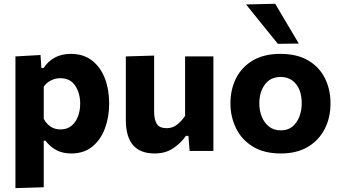

<svg xmlns="http://www.w3.org/2000/svg" viewBox="-20 -797 1800 1014"><path d="M61.5 196.5V-499L194 -506.5L198.5 -438H210.5Q233 -473 269.2 -492.8Q305.5 -512.5 354.5 -512.5Q420.5 -512.5 465.5 -477.8Q510.5 -443 533.5 -383.8Q556.5 -324.5 556.5 -250Q556.5 -180.5 534.8 -120.5Q513 -60.5 468.5 -23.5Q424 13.5 356 13.5Q310.5 13.5 277.2 -4.5Q244 -22.5 220 -54H211V192ZM299.5 -113.5Q335 -113.5 358 -133Q381 -152.5 392.2 -183.2Q403.5 -214 403.5 -249Q403.5 -304 377.5 -344Q351.5 -384 298.5 -384Q272.5 -384 249.2 -372.2Q226 -360.5 211 -339.5V-169.5Q224.5 -144 246.5 -128.8Q268.5 -113.5 299.5 -113.5Z M796.5 13.5Q644.5 13.5 644.5 -163.5V-499L794 -503.5V-208Q794 -164.5 808.5 -142.2Q823 -120 860.5 -120Q891.5 -120 915.5 -139Q939.5 -158 957.5 -185V-499H1107V0H981.5L975 -79.5H962Q937 -43 896 -14.8Q855 13.5 796.5 13.5Z M1463.5 13.5Q1373 13.5 1313.8 -23.8Q1254.5 -61 1225.8 -121.2Q1197 -181.5 1197 -251Q1197 -325.5 1227.2 -384.8Q1257.5 -444 1316.2 -478.2Q1375 -512.5 1460.5 -512.5Q1549 -512.5 1607.8 -477.8Q1666.5 -443 1696 -383.8Q1725.5 -324.5 1725.5 -251Q1725.5 -175.5 1694.8 -115.8Q1664 -56 1605.8 -21.2Q1547.5 13.5 1463.5 13.5ZM1463 -108.5Q1500.5 -108.5 1524.8 -128.8Q1549 -149 1561.2 -181.5Q1573.5 -214 1573.5 -251Q1573.5 -316.5 1543 -353.5Q1512.5 -390.5 1462.5 -390.5Q1407.5 -390.5 1378.5 -350.2Q1349.5 -310 1349.5 -251Q1349.5 -214 1362.2 -181.5Q1375 -149 1400.2 -128.8Q1425.5 -108.5 1463 -108.5ZM1447.5 -565.5Q1406.5 -616 1364.5 -668Q1322.5 -720 1279.5 -773.5L1433.5 -777Q1464.5 -724.5 1495.5 -672.2Q1526.5 -620 1558 -567Z"/></svg>

Font: Commissioner
Style: Bold
Weight: 700
Designer: Kostas Bartsokas
Foundry: Kostas Bartsokas
Version: Version 1.000; ttfautohint (v1.8.3)